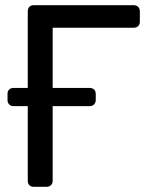

<svg xmlns="http://www.w3.org/2000/svg" viewBox="-20 -720 579 740"><path d="M110 0Q99 0 93 -6.5Q87 -13 87 -23V-676Q87 -687 93 -693.5Q99 -700 110 -700H495Q506 -700 512.5 -693.5Q519 -687 519 -676V-636Q519 -626 512.5 -619.5Q506 -613 495 -613H183V-23Q183 -13 176.5 -6.5Q170 0 159 0ZM32 -311Q22 -311 15.5 -317.5Q9 -324 9 -334V-358Q9 -369 15.5 -375Q22 -381 32 -381H326Q336 -381 342.5 -375Q349 -369 349 -358V-334Q349 -324 342.5 -317.5Q336 -311 326 -311Z"/></svg>

Font: DVN-Rubik
Style: Regular
Weight: 400
Designer: Hubert and Fischer
Foundry: Hubert & Fischer
Version: Version 2.102